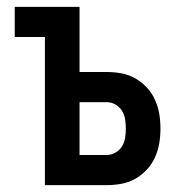

<svg xmlns="http://www.w3.org/2000/svg" viewBox="-20 -540 540 560"><path d="M111 0V-432H23V-520H212V-330H291Q313 -330 334.5 -326Q356 -322 374.5 -311.5Q393 -301 408 -285Q423 -269 432 -249Q441 -229 444.5 -208Q448 -187 448 -165Q448 -143 444.5 -122Q441 -101 432 -81Q423 -61 408 -45Q393 -29 374.5 -18.5Q356 -8 334.5 -4Q313 0 291 0ZM291 -88Q305 -88 317 -95Q329 -102 336 -113.5Q343 -125 345 -138.5Q347 -152 347 -165Q347 -178 345 -191.5Q343 -205 336 -216.5Q329 -228 317 -235Q305 -242 291 -242H212V-88Z"/></svg>

Font: Iosevka SS18 Semibold
Style: Regular
Weight: 600
Monospace: yes
Designer: Belleve Invis
Foundry: Belleve Invis
Version: Version 25.1.1; ttfautohint (v1.8.4)